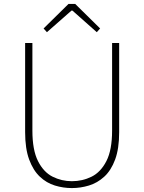

<svg xmlns="http://www.w3.org/2000/svg" viewBox="-20 -945 734 978"><path d="M346 13Q302 13 259.5 0Q217 -13 183 -45Q149 -77 128.5 -132.5Q108 -188 108 -272V-726H145V-280Q145 -181 173.5 -124.5Q202 -68 248 -45Q294 -22 346 -22Q400 -22 446.5 -45Q493 -68 522 -124.5Q551 -181 551 -280V-726H587V-272Q587 -188 566.5 -132.5Q546 -77 511 -45Q476 -13 433 0Q390 13 346 13ZM219 -781 202 -800 329 -925H363L490 -800L473 -781L349 -891H344Z"/></svg>

Font: Noto Sans HK Thin
Style: Regular
Weight: 100
Designer: Ryoko NISHIZUKA 西塚涼子 (kana, bopomofo & ideographs); Paul D. Hunt (Latin, Greek & Cyrillic); Sandoll Communications 산돌커뮤니
Foundry: Adobe
Version: Version 2.004-H2;hotconv 1.0.118;makeotfexe 2.5.65603